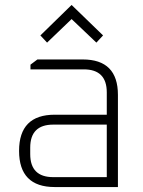

<svg xmlns="http://www.w3.org/2000/svg" viewBox="-20 -755 577 775"><path d="M201 0Q57 0 57 -146Q57 -292 201 -292H411V-382Q411 -475 318 -475H103V-494L131 -515H314Q456 -515 456 -372V0ZM102 -133Q102 -40 195 -40H411V-252H195Q102 -252 102 -159ZM143 -612 269 -735 396 -612 369 -583 269 -678 170 -583Z"/></svg>

Font: Oxanium ExtraLight
Style: Regular
Weight: 200
Designer: Severin Meyer
Version: Version 2.000